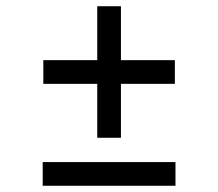

<svg xmlns="http://www.w3.org/2000/svg" viewBox="-20 -596 700 616"><path d="M541 -327H119V-403H541ZM368 -154H292V-576H368ZM543 0H117V-76H543Z"/></svg>

Font: Wix Madefor Display Medium
Style: Regular
Weight: 500
Designer: Dalton Maag Ltd
Foundry: Dalton Maag Ltd
Version: Version 3.100